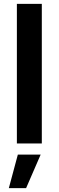

<svg xmlns="http://www.w3.org/2000/svg" viewBox="-20 -748 306 1001"><path d="M198 -728H68V0H198ZM26 233H116L192 58H73Z"/></svg>

Font: Wafeq Semi Bold
Style: Regular
Weight: 600
Designer: Rasmus Andersson & Azza Alameddine
Foundry: Google & TypeTogether
Version: Version 3.000;January 28, 2025;FontCreator 15.0.0.3014 64-bi